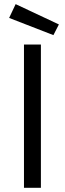

<svg xmlns="http://www.w3.org/2000/svg" viewBox="-20 -901 311 921"><path d="M23.8 0ZM176.2 0V-687.5H95V0ZM262.5 -783.8 236.2 -732.5 23.8 -815 55 -881.2Z"/></svg>

Font: Cambay
Style: Regular
Weight: 400
Version: Version 1.180;PS 001.180;hotconv 1.0.70;makeotf.lib2.5.58329